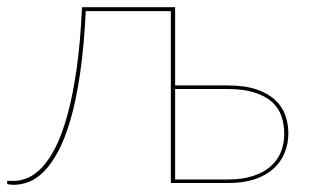

<svg xmlns="http://www.w3.org/2000/svg" viewBox="-24 -510 868 535"><path d="M464 -490V-272H609Q659 -272 691.8 -260.5Q724.5 -249 744 -230.2Q763.5 -211.5 771.5 -187.5Q779.5 -163.5 779.5 -138.5Q779.5 -109 769 -83.8Q758.5 -58.5 737.8 -39.8Q717 -21 685.5 -10.5Q654 0 612 0H452V-479H215Q210 -379 199 -304.2Q188 -229.5 172.2 -175.8Q156.5 -122 137.5 -87Q118.5 -52 97.8 -31.5Q77 -11 55.8 -3Q34.5 5 14.5 5Q10 5 3 4.2Q-4 3.5 -4 2V-6H14.5Q33 -6 53 -14.2Q73 -22.5 92.8 -43.2Q112.5 -64 130.5 -99.2Q148.5 -134.5 163.5 -188.2Q178.5 -242 189.2 -316.2Q200 -390.5 204.5 -490ZM464 -262V-10H612Q652 -10 681.5 -19.8Q711 -29.5 730.2 -46.5Q749.5 -63.5 758.8 -86.8Q768 -110 768 -137.5Q768 -163.5 760.2 -186.2Q752.5 -209 734 -225.8Q715.5 -242.5 685 -252.2Q654.5 -262 609 -262Z"/></svg>

Font: Lato Hairline
Style: Regular
Weight: 100
Designer: Lukasz Dziedzic
Foundry: tyPoland Lukasz Dziedzic
Version: Version 2.007; 2014-02-27